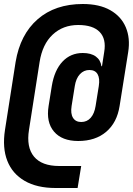

<svg xmlns="http://www.w3.org/2000/svg" viewBox="-26 -760 665 960"><path d="M252 180Q159 180 97.5 144.5Q36 109 10.5 44Q-15 -21 -1 -111L52 -450Q75 -588 162.5 -664Q250 -740 388 -740Q471 -740 525.5 -709Q580 -678 603 -623.5Q626 -569 615 -500L572 -230Q559 -147 505 -101Q451 -55 365 -55Q284 -55 244 -102Q204 -149 217 -230L233 -330Q246 -409 286.5 -452Q327 -495 388 -495Q429 -495 453 -477.5Q477 -460 481 -429H484L495 -500Q506 -565 472.5 -600Q439 -635 365 -635Q289 -635 237.5 -587Q186 -539 172 -450L119 -111Q105 -24 144 23Q183 70 270 70H380L362 180ZM380 -150Q409 -150 427.5 -171Q446 -192 452 -230L468 -330Q474 -368 462 -389Q450 -410 421 -410Q393 -410 373.5 -389Q354 -368 348 -330L332 -230Q326 -192 339 -171Q352 -150 380 -150Z"/></svg>

Font: JetBrains Mono ExtraBold
Style: Italic
Weight: 800
Italic angle: -9°
Monospace: yes
Designer: Philipp Nurullin, Konstantin Bulenkov
Foundry: JetBrains
Version: Version 2.305; ttfautohint (v1.8.4.7-5d5b)